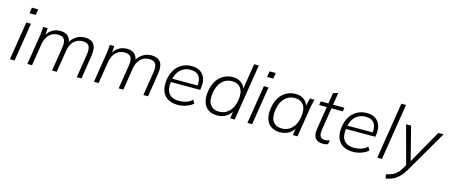

<svg xmlns="http://www.w3.org/2000/svg" viewBox="-54 -1465 5677 2420"><g transform="rotate(15 2784.0 -254.5)"><path d="M43 0 123 -501H184L104 0ZM132 -624 144 -700H226L213 -624Z M271 0 333 -389Q337 -416 339.5 -444Q342 -472 343 -501H402L393 -386H379Q408 -447 456 -478.5Q504 -510 567 -510Q630 -510 667 -477.5Q704 -445 705 -383H692Q718 -439 770 -474.5Q822 -510 887 -510Q969 -510 1005.5 -461Q1042 -412 1025 -306L977 0H916L965 -312Q977 -388 955 -422.5Q933 -457 871 -457Q803 -457 757.5 -411Q712 -365 700 -287L654 0H593L643 -312Q655 -388 633 -422.5Q611 -457 549 -457Q481 -457 436 -411Q391 -365 378 -287L332 0Z M1140 0 1202 -389Q1206 -416 1208.5 -444Q1211 -472 1212 -501H1271L1262 -386H1248Q1277 -447 1325 -478.5Q1373 -510 1436 -510Q1499 -510 1536 -477.5Q1573 -445 1574 -383H1561Q1587 -439 1639 -474.5Q1691 -510 1756 -510Q1838 -510 1874.5 -461Q1911 -412 1894 -306L1846 0H1785L1834 -312Q1846 -388 1824 -422.5Q1802 -457 1740 -457Q1672 -457 1626.5 -411Q1581 -365 1569 -287L1523 0H1462L1512 -312Q1524 -388 1502 -422.5Q1480 -457 1418 -457Q1350 -457 1305 -411Q1260 -365 1247 -287L1201 0Z M2234 8Q2154 8 2101 -25Q2048 -58 2027 -119.5Q2006 -181 2019 -266Q2032 -343 2067.5 -397.5Q2103 -452 2157.5 -481Q2212 -510 2282 -510Q2350 -510 2394 -480.5Q2438 -451 2456.5 -398.5Q2475 -346 2464 -276L2460 -248H2061L2067 -293H2430L2412 -279Q2425 -366 2391.5 -413.5Q2358 -461 2278 -461Q2220 -461 2178.5 -435.5Q2137 -410 2112 -366.5Q2087 -323 2079 -267L2077 -248Q2063 -149 2104.5 -96.5Q2146 -44 2238 -44Q2284 -44 2328 -58Q2372 -72 2408 -106L2433 -61Q2394 -28 2341.5 -10Q2289 8 2234 8Z M2748 8Q2679 8 2632 -23.5Q2585 -55 2566 -115.5Q2547 -176 2561 -262Q2581 -382 2650.5 -446Q2720 -510 2818 -510Q2886 -510 2931.5 -474.5Q2977 -439 2986 -377H2976L3033 -736H3094L2977 0H2917L2937 -126H2951Q2924 -63 2872 -27.5Q2820 8 2748 8ZM2760 -44Q2835 -44 2889 -96.5Q2943 -149 2959 -250Q2975 -351 2936.5 -404.5Q2898 -458 2819 -458Q2744 -458 2691 -405Q2638 -352 2622 -252Q2606 -150 2643.5 -97Q2681 -44 2760 -44Z M3143 0 3223 -501H3284L3204 0ZM3232 -624 3244 -700H3326L3313 -624Z M3567 8Q3498 8 3451 -23.5Q3404 -55 3385 -115.5Q3366 -176 3380 -262Q3400 -382 3469.5 -446Q3539 -510 3637 -510Q3705 -510 3750.5 -474.5Q3796 -439 3805 -377L3794 -376L3824 -501H3883Q3876 -472 3869 -444Q3862 -416 3858 -389L3796 0H3735L3755 -126H3770Q3743 -63 3691 -27.5Q3639 8 3567 8ZM3579 -44Q3654 -44 3708 -96.5Q3762 -149 3778 -250Q3794 -351 3755.5 -404.5Q3717 -458 3638 -458Q3563 -458 3510 -405Q3457 -352 3441 -252Q3425 -150 3462.5 -97Q3500 -44 3579 -44Z M4132 8Q4058 8 4027.5 -32.5Q3997 -73 4010 -155L4057 -452H3957L3966 -501H4065L4087 -641L4151 -661L4126 -501H4274L4266 -452H4118L4073 -165Q4063 -103 4079 -74Q4095 -45 4139 -45Q4158 -45 4174 -49Q4190 -53 4202 -58L4194 -4Q4180 1 4165 4.5Q4150 8 4132 8Z M4519 8Q4439 8 4386 -25Q4333 -58 4312 -119.5Q4291 -181 4304 -266Q4317 -343 4352.5 -397.5Q4388 -452 4442.5 -481Q4497 -510 4567 -510Q4635 -510 4679 -480.5Q4723 -451 4741.5 -398.5Q4760 -346 4749 -276L4745 -248H4346L4352 -293H4715L4697 -279Q4710 -366 4676.5 -413.5Q4643 -461 4563 -461Q4505 -461 4463.5 -435.5Q4422 -410 4397 -366.5Q4372 -323 4364 -267L4362 -248Q4348 -149 4389.5 -96.5Q4431 -44 4523 -44Q4569 -44 4613 -58Q4657 -72 4693 -106L4718 -61Q4679 -28 4626.5 -10Q4574 8 4519 8Z M4837 0 4954 -736H5015L4898 0Z M5007 227 4996 174Q5045 163 5078.5 147.5Q5112 132 5137.5 107Q5163 82 5185 45L5220 -15L5217 12L5079 -501H5144L5262 -38H5238L5500 -501H5568L5249 48Q5222 94 5195 124.5Q5168 155 5139 175.5Q5110 196 5077.5 208Q5045 220 5007 227Z"/></g></svg>

Font: Mulish ExtraLight Light
Style: Italic
Weight: 300
Italic angle: -9°
Version: Version 3.603